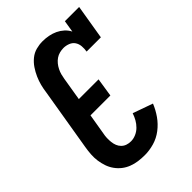

<svg xmlns="http://www.w3.org/2000/svg" viewBox="-220 -839 943 943"><g transform="rotate(-45 251.0 -367.5)"><path d="M216 8Q193 8 171 5Q149 2 128.5 -6Q108 -14 91.5 -27Q75 -40 62.5 -57.5Q50 -75 43 -95.5Q36 -116 33 -137.5Q30 -159 31.5 -182Q33 -205 37 -228L91 -552Q94 -575 99.5 -596.5Q105 -618 114.5 -639.5Q124 -661 137.5 -681Q151 -701 169.5 -716Q188 -731 210.5 -737Q233 -743 255 -743Q277 -743 297.5 -739Q318 -735 336 -726.5Q354 -718 369 -704.5Q384 -691 393 -673L403 -735H502L472 -554H373Q376 -572 374.5 -589.5Q373 -607 364 -620.5Q355 -634 338.5 -640.5Q322 -647 305 -647Q292 -647 278 -643.5Q264 -640 252.5 -632Q241 -624 232 -613Q223 -602 216.5 -589Q210 -576 206.5 -563Q203 -550 201 -537L181 -416H318L303 -319H165L147 -212Q144 -198 143.5 -183.5Q143 -169 144.5 -155Q146 -141 151 -128.5Q156 -116 165.5 -106.5Q175 -97 188 -92.5Q201 -88 216 -88Q233 -88 250.5 -95.5Q268 -103 281.5 -116.5Q295 -130 304 -146Q313 -162 319 -180L423 -143Q410 -111 390 -82.5Q370 -54 342 -32.5Q314 -11 281 -1.5Q248 8 216 8Z"/></g></svg>

Font: Iosevka Slab
Style: Bold Italic
Weight: 700
Italic angle: -9°
Monospace: yes
Designer: Belleve Invis
Foundry: Belleve Invis
Version: Version 11.1.0; ttfautohint (v1.8.3)